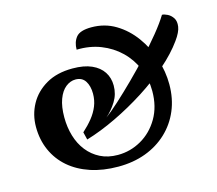

<svg xmlns="http://www.w3.org/2000/svg" viewBox="-104 -846 1119 991"><g transform="rotate(-15 456.0 -350.5)"><path d="M412 15Q330 15 264 -7Q198 -29 151 -69.5Q104 -110 78.5 -167Q53 -224 53 -293Q53 -358 83 -413Q113 -468 171 -502Q229 -536 313 -536Q374 -536 414.5 -518Q455 -500 475.5 -468.5Q496 -437 496 -396Q496 -350 472.5 -312Q449 -274 416.5 -245.5Q384 -217 356 -200L362 -213Q378 -217 412 -242Q446 -267 490.5 -307.5Q535 -348 584.5 -397Q634 -446 681.5 -497.5Q729 -549 768.5 -597.5Q808 -646 831 -684Q843 -684 860 -675.5Q877 -667 888.5 -649.5Q900 -632 896 -603.5Q892 -575 863 -535Q823 -479 758.5 -422.5Q694 -366 615 -315.5Q536 -265 452.5 -225Q369 -185 292 -162L282 -203Q312 -230 334.5 -258Q357 -286 369.5 -317Q382 -348 382 -383Q382 -424 365 -450.5Q348 -477 313 -477Q285 -477 260.5 -457.5Q236 -438 221.5 -399Q207 -360 207 -303Q207 -250 221 -203Q235 -156 263 -120.5Q291 -85 331.5 -64.5Q372 -44 425 -44Q492 -44 550.5 -77.5Q609 -111 645 -172.5Q681 -234 681 -317Q681 -382 657 -439Q633 -496 589.5 -538Q546 -580 487.5 -603Q429 -626 359 -624Q359 -664 380 -690Q401 -716 462 -716Q533 -716 590.5 -681.5Q648 -647 689.5 -590Q731 -533 753 -464.5Q775 -396 775 -328Q775 -252 748.5 -189Q722 -126 673 -80Q624 -34 558 -9.5Q492 15 412 15Z"/></g></svg>

Font: Arima Thin
Style: Regular
Weight: 100
Designer: Joana Correia and Natanael Gama
Foundry: NDISCOVER
Version: Version 1.101;gftools[0.9.23]